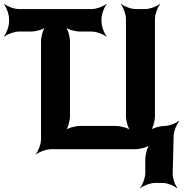

<svg xmlns="http://www.w3.org/2000/svg" viewBox="-29 -757 944 974"><path d="M179 -547V-50C179 -26 165 11 153 24L155 26C168 14 205 0 229 0H658C682 0 722 -11 734 -24L732 -26C719 -14 708 26 708 50V121C708 145 694 182 682 195L684 197C697 185 734 171 758 171H797C819 171 855 185 867 197L870 194C858 182 846 145 847 123L852 -70C853 -93 868 -129 880 -141L878 -144C865 -132 829 -118 806 -118C783 -118 743 -107 731 -95L734 -92C746 -104 757 -144 757 -167V-661C757 -685 771 -722 783 -735L781 -737C768 -725 731 -711 707 -711H660C636 -711 599 -725 586 -737L584 -735C596 -722 610 -685 610 -661V-168C610 -144 621 -104 634 -92L636 -94C624 -107 584 -118 560 -118H376C352 -118 312 -107 300 -94L302 -92C315 -104 326 -144 326 -168V-547C326 -571 315 -611 302 -623L300 -621C312 -608 352 -597 376 -597H436C460 -597 497 -583 510 -571L512 -573C500 -586 486 -623 486 -647V-661C486 -685 500 -722 512 -735L510 -737C497 -725 460 -711 436 -711H67C43 -711 6 -725 -7 -737L-9 -735C3 -722 17 -685 17 -661V-647C17 -623 3 -586 -9 -573L-7 -571C6 -583 43 -597 67 -597H129C153 -597 193 -608 205 -621L203 -623C190 -611 179 -571 179 -547Z"/></svg>

Font: Asimov
Style: Edge
Weight: 500
Designer: Google
Version: Version 2.000980: 2014